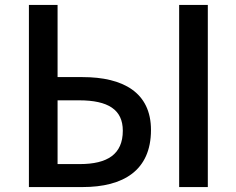

<svg xmlns="http://www.w3.org/2000/svg" viewBox="-20 -757 957 777"><path d="M97 0H314C479 0 591 -67 591 -231C591 -383 478 -445 314 -445H213V-737H97ZM213 -93V-351H300C418 -351 477 -313 477 -228C477 -133 415 -93 303 -93ZM705 0H821V-737H705Z"/></svg>

Font: ChiuKong Gothic CL Medium
Style: Regular
Weight: 500
Designer: Ryoko NISHIZUKA 西塚涼子 (kana, bopomofo & ideographs); Paul D. Hunt (Latin, Greek & Cyrillic); Sandoll Communications 산돌커뮤니
Foundry: Adobe
Version: Version 1.300